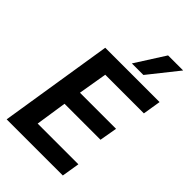

<svg xmlns="http://www.w3.org/2000/svg" viewBox="-272 -1022 1117 1117"><g transform="rotate(45 286.5 -463.5)"><path d="M15 0 126 -700H573L555 -589H237L207 -411H504L485 -302H189L160 -110H495L477 0ZM300 -745 416 -927H540L395 -745Z"/></g></svg>

Font: Georama ExtraCondensed Thin SemiBold
Style: Italic
Weight: 600
Italic angle: -9°
Version: Version 1.001